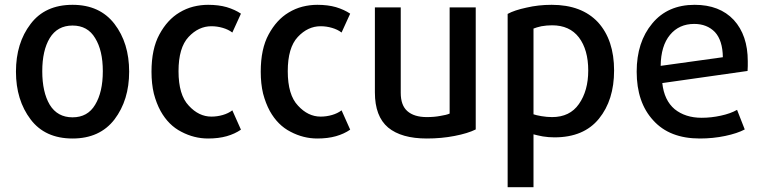

<svg xmlns="http://www.w3.org/2000/svg" viewBox="-20 -570 3202 805"><path d="M521.5 -269.5Q521.5 -389.6 460 -469.7Q398.4 -549.8 284.2 -549.8Q168.9 -549.8 108.4 -469.7Q46.9 -389.6 46.9 -269.5Q46.9 -150.4 108.4 -69.3Q168.9 10.7 284.2 10.7Q398.4 10.7 460 -69.3Q521.5 -150.4 521.5 -269.5ZM411.1 -271.5Q411.1 -183.6 378.9 -130.9Q347.7 -78.1 284.2 -78.1Q220.7 -78.1 188.5 -130.9Q157.2 -183.6 157.2 -271.5Q157.2 -358.4 188.5 -410.2Q220.7 -462.9 284.2 -462.9Q347.7 -462.9 378.9 -410.2Q411.1 -358.4 411.1 -271.5Z M990.2 -26.4Q981.4 -45.9 954.1 -107.4Q937.5 -94.7 914.1 -87.9Q890.6 -81.1 866.2 -81.1Q813.5 -81.1 771.5 -127Q728.5 -171.9 728.5 -271.5Q728.5 -370.1 770.5 -415Q812.5 -460 866.2 -460Q890.6 -460 914.1 -453.1Q937.5 -446.3 954.1 -433.6Q966.8 -460 990.2 -512.7Q965.8 -529.3 930.7 -540Q896.5 -549.8 852.5 -549.8Q821.3 -549.8 790 -542Q759.8 -534.2 732.4 -517.6Q681.6 -487.3 648.4 -425.8Q615.2 -365.2 615.2 -269.5Q615.2 -218.8 625 -177.7Q635.7 -136.7 653.3 -104.5Q686.5 -44.9 740.2 -17.6Q793.9 10.7 852.5 10.7Q896.5 10.7 930.7 1Q964.8 -8.8 990.2 -26.4Z M1448.2 -26.4Q1439.5 -45.9 1412.1 -107.4Q1395.5 -94.7 1372.1 -87.9Q1348.6 -81.1 1324.2 -81.1Q1271.5 -81.1 1229.5 -127Q1186.5 -171.9 1186.5 -271.5Q1186.5 -370.1 1228.5 -415Q1270.5 -460 1324.2 -460Q1348.6 -460 1372.1 -453.1Q1395.5 -446.3 1412.1 -433.6Q1424.8 -460 1448.2 -512.7Q1423.8 -529.3 1388.7 -540Q1354.5 -549.8 1310.5 -549.8Q1279.3 -549.8 1248 -542Q1217.8 -534.2 1190.4 -517.6Q1139.6 -487.3 1106.4 -425.8Q1073.2 -365.2 1073.2 -269.5Q1073.2 -218.8 1083 -177.7Q1093.8 -136.7 1111.3 -104.5Q1144.5 -44.9 1198.2 -17.6Q1252 10.7 1310.5 10.7Q1354.5 10.7 1388.7 1Q1422.9 -8.8 1448.2 -26.4Z M1974.6 -27.3Q1974.6 -155.3 1974.6 -539.1Q1947.3 -539.1 1865.2 -539.1Q1865.2 -427.7 1865.2 -93.8Q1851.6 -87.9 1826.2 -84Q1800.8 -79.1 1769.5 -79.1Q1715.8 -79.1 1687.5 -104.5Q1660.2 -128.9 1660.2 -180.7Q1660.2 -300.8 1660.2 -539.1Q1632.8 -539.1 1551.8 -539.1Q1551.8 -450.2 1551.8 -182.6Q1551.8 -82 1607.4 -35.2Q1663.1 10.7 1769.5 10.7Q1831.1 10.7 1885.7 0Q1941.4 -10.7 1974.6 -27.3Z M2554.7 -274.4Q2554.7 -402.3 2487.3 -476.6Q2418.9 -549.8 2293 -549.8Q2237.3 -549.8 2187.5 -538.1Q2136.7 -527.3 2108.4 -511.7Q2108.4 -269.5 2108.4 214.8Q2135.7 214.8 2216.8 214.8Q2216.8 159.2 2216.8 -6.8Q2230.5 -2.9 2255.9 2Q2280.3 5.9 2304.7 5.9Q2427.7 5.9 2491.2 -72.3Q2554.7 -150.4 2554.7 -274.4ZM2446.3 -274.4Q2446.3 -189.5 2407.2 -133.8Q2369.1 -79.1 2294.9 -79.1Q2273.4 -79.1 2250 -83Q2227.5 -86.9 2216.8 -90.8Q2216.8 -210.9 2216.8 -450.2Q2228.5 -455.1 2250 -460Q2272.5 -463.9 2294.9 -463.9Q2368.2 -463.9 2407.2 -413.1Q2446.3 -361.3 2446.3 -274.4Z M3115.2 -313.5Q3115.2 -421.9 3056.6 -486.3Q2997.1 -549.8 2892.6 -549.8Q2779.3 -549.8 2714.8 -471.7Q2649.4 -393.6 2649.4 -269.5Q2649.4 -140.6 2718.8 -65.4Q2787.1 10.7 2914.1 10.7Q2969.7 10.7 3020.5 0Q3071.3 -10.7 3102.5 -27.3Q3091.8 -54.7 3070.3 -109.4Q3043 -93.8 3002 -85Q2961.9 -76.2 2921.9 -76.2Q2853.5 -76.2 2808.6 -112.3Q2764.6 -149.4 2756.8 -221.7Q2876 -238.3 3114.3 -272.5Q3115.2 -282.2 3115.2 -293Q3115.2 -303.7 3115.2 -313.5ZM3010.7 -330.1Q2945.3 -321.3 2750 -293.9Q2751 -377.9 2789.1 -423.8Q2827.1 -469.7 2890.6 -469.7Q2944.3 -469.7 2977.5 -435.5Q3009.8 -400.4 3010.7 -330.1Z"/></svg>

Font: DaxlinePro-Medium
Style: Medium
Weight: 400
Designer: Hans Reichel
Version: Version 7.502; 2006